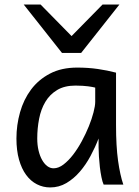

<svg xmlns="http://www.w3.org/2000/svg" viewBox="-20 -801 602 833"><path d="M393.1 -420.9Q387.2 -422.4 379.9 -423.8Q372.6 -425.3 362.5 -426.5Q352.5 -427.7 339.1 -428.7Q325.7 -429.7 307.6 -429.7Q259.8 -429.7 227.8 -410.4Q195.8 -391.1 176.8 -359.1Q157.7 -327.1 149.7 -285.6Q141.6 -244.1 141.6 -200.2Q141.6 -171.9 147.2 -148.2Q152.8 -124.5 162.6 -107.2Q172.4 -89.8 185.1 -80.3Q197.8 -70.8 212.4 -70.8Q233.9 -70.8 255.6 -87.4Q277.3 -104 297.4 -130.1Q317.4 -156.2 335 -188.7Q352.5 -221.2 365.5 -253.2Q378.4 -285.2 385.7 -313.5Q393.1 -341.8 393.1 -358.9ZM429.7 0Q424.3 -11.7 420.2 -32.2Q416 -52.7 413.3 -75.9Q410.6 -99.1 409.2 -122.1Q407.7 -145 407.7 -161.1V-200.2Q393.1 -162.1 372.8 -124.3Q352.5 -86.4 326.4 -56.2Q300.3 -25.9 268.1 -6.8Q235.8 12.2 197.8 12.2Q167 12.2 140.1 -1.5Q113.3 -15.1 93.5 -42Q73.7 -68.8 62.5 -108.6Q51.3 -148.4 51.3 -200.2Q51.3 -258.3 66.9 -313.7Q82.5 -369.1 114.7 -412.4Q147 -455.6 196.8 -481.7Q246.6 -507.8 314.9 -507.8Q362.3 -507.8 404.3 -501.7Q446.3 -495.6 483.4 -485.8V-258.8Q483.4 -166.5 492.2 -103.8Q501 -41 515.1 0ZM156.2 -781.2 290.5 -644.5 424.8 -781.2H498L332 -571.3H249L83 -781.2Z"/></svg>

Font: Andika Viet
Style: Regular
Weight: 400
Designer: Victor Gaultney, Annie Olsen, Julie Remington, Don Collingsworth, Eric Hays, Becca Hirsbrunner
Foundry: SIL International
Version: Version 5.000